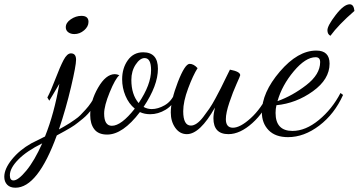

<svg xmlns="http://www.w3.org/2000/svg" viewBox="-212 -596 1674 896"><path d="M143 -317Q143 -290 119.5 -190Q96 -90 63 8Q67 6 87 -5.5Q107 -17 113.5 -21.5Q120 -26 137 -37.5Q154 -49 163.5 -59Q173 -69 187 -84Q201 -99 213 -117Q225 -135 237 -157L250 -150Q236 -116 218 -89.5Q200 -63 175 -42.5Q150 -22 136 -12Q122 -2 90.5 15.5Q59 33 53 36Q-36 280 -140 280Q-165 280 -178.5 266Q-192 252 -192 229Q-192 192 -156.5 148Q-121 104 -66 73L-2 41Q41 -66 65 -205Q53 -184 37 -157.5Q21 -131 18 -126L9 -141Q25 -171 46.5 -227.5Q68 -284 84.5 -315.5Q101 -347 119 -347Q143 -347 143 -317ZM-149 246Q-127 246 -89 200Q-51 154 -15 73Q-88 109 -127 149Q-166 189 -166 222Q-166 246 -149 246ZM135 -437Q118 -437 106.5 -445.5Q95 -454 95 -469Q95 -490 118.5 -506Q142 -522 168 -522Q201 -522 201 -494Q201 -472 180.5 -454.5Q160 -437 135 -437Z M489 -63Q462 -63 441 -73Q361 32 288 32Q247 32 228 7Q209 -18 209 -59Q209 -123 245.5 -186.5Q282 -250 324 -250Q333 -250 345 -245Q326 -229 300 -165.5Q274 -102 274 -66Q274 -9 310 -9Q354 -9 417 -89Q389 -112 373.5 -149Q358 -186 358 -226Q358 -278 384.5 -315Q411 -352 456 -352Q525 -352 525 -275Q525 -197 458 -97Q476 -87 496 -87Q525 -87 556 -104.5Q587 -122 603 -159L615 -149Q596 -105 561 -84Q526 -63 489 -63ZM401 -223Q401 -155 435 -115Q493 -201 493 -269Q493 -325 463 -325Q441 -325 421 -294.5Q401 -264 401 -223Z M861 -271Q909 -262 909 -245Q909 -242 892 -204.5Q875 -167 858.5 -118Q842 -69 842 -40Q842 0 875 0Q909 0 958 -44.5Q1007 -89 1042 -162L1055 -153Q1023 -73 965.5 -21.5Q908 30 854 30Q784 30 784 -44Q784 -64 791 -94Q721 30 660 30Q627 30 606 0.5Q585 -29 585 -71Q585 -128 618 -213Q651 -298 673 -298Q692 -298 710 -278Q689 -245 666 -183.5Q643 -122 643 -77Q643 -10 679 -10Q692 -10 706.5 -20Q721 -30 736 -49.5Q751 -69 764.5 -88.5Q778 -108 793.5 -137Q809 -166 819 -185.5Q829 -205 842.5 -233.5Q856 -262 861 -271Z M1326 -299Q1326 -226 1248 -170Q1170 -114 1078 -105Q1074 -88 1074 -69Q1074 15 1153 15Q1214 15 1276 -36Q1338 -87 1377 -162L1389 -153Q1349 -64 1278 -10Q1207 44 1132 44Q1073 44 1041.5 11.5Q1010 -21 1010 -72Q1010 -164 1094 -262Q1178 -360 1264 -360Q1326 -360 1326 -299ZM1261 -329Q1214 -329 1159 -263.5Q1104 -198 1083 -124Q1153 -149 1217.5 -199Q1282 -249 1282 -306Q1282 -329 1261 -329ZM1442 -545Q1368 -481 1330 -429Q1316 -436 1316 -455Q1316 -476 1354.5 -526Q1393 -576 1420 -576Q1439 -576 1442 -545Z"/></svg>

Font: Dancing Script
Style: Regular
Weight: 400
Designer: Pablo Impallari
Foundry: Pablo Impallari. www.impallari.com
Version: Version 1.002